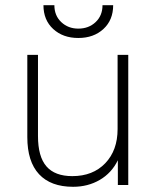

<svg xmlns="http://www.w3.org/2000/svg" viewBox="-20 -711 601 738"><path d="M473 -500V0H433V-95Q409 -46 363.5 -19.5Q318 7 261 7Q175 7 130 -41.5Q85 -90 85 -184V-500H126V-188Q126 -109 158.5 -71.5Q191 -34 258 -34Q337 -34 384.5 -83.5Q432 -133 432 -215V-500ZM147 -691H189Q189 -651 215.5 -626Q242 -601 281 -601Q321 -601 347.5 -626Q374 -651 374 -691H415Q415 -634 377.5 -599.5Q340 -565 281 -565Q222 -565 184.5 -599.5Q147 -634 147 -691Z"/></svg>

Font: MuliDisplayVN ExtraLight
Style: Regular
Weight: 200
Designer: Vernon Adams
Foundry: Vernon Adams
Version: Version 2.100